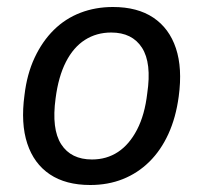

<svg xmlns="http://www.w3.org/2000/svg" viewBox="-20 -520 580 549"><path d="M238 9Q168 9 122.5 -21.5Q77 -52 58 -109.5Q39 -167 50 -248Q57 -308 79 -355Q101 -402 134 -434.5Q167 -467 210 -483.5Q253 -500 303 -500Q373 -500 418.5 -469.5Q464 -439 483 -382Q502 -325 491 -244Q483 -184 461.5 -137Q440 -90 407 -57.5Q374 -25 331.5 -8Q289 9 238 9ZM243 -64Q285 -64 317.5 -85.5Q350 -107 372 -149.5Q394 -192 401 -253Q414 -340 386 -383.5Q358 -427 298 -427Q256 -427 223 -406Q190 -385 168.5 -343Q147 -301 139 -239Q127 -151 155 -107.5Q183 -64 243 -64Z"/></svg>

Font: Nunito Sans 10pt SemiCondensed Medium
Style: Italic
Weight: 500
Width: 4
Italic angle: -9°
Designer: Vernon Adams
Foundry: Vernon Adams
Version: Version 3.101;gftools[0.9.27]